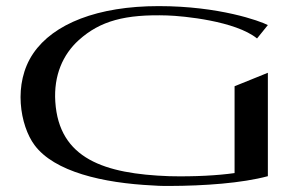

<svg xmlns="http://www.w3.org/2000/svg" viewBox="-20 -615 976 635"><path d="M865.9 -374.3 755.8 -329.8V-42.6C702 -34.9 623.1 -30.2 539.6 -32.3C325.1 -40 175.1 -90 162.9 -278.5C157.3 -365.4 187.8 -434.8 240.6 -482.4C311.3 -546.1 394.1 -568.2 533 -563.9C586.5 -562.2 758.7 -545.7 830.1 -487.8L865.9 -532.1C839.6 -545.7 705 -594.8 504.8 -594.8C303 -594.8 156.9 -536.6 90.1 -438.6C21.5 -338 46.9 -198.9 94 -135.4C159.5 -46.9 319.8 -9.6 486.2 -1.6C498.5 -0.7 511 -0.1 523.8 0C529 0 534.4 0 539.7 0C540 0 540.3 0 540.6 0C540.6 0 540.6 0 540.6 0C654.7 -0.3 779.6 -9.1 865.9 -32.3Z"/></svg>

Font: Novoposelensky
Style: Regular
Weight: 400
Designer: Sasha Pavljenko
Version: Version 1.002;Fontself Maker 3.5.4